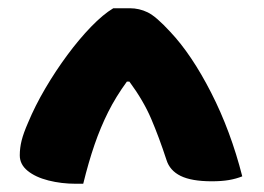

<svg xmlns="http://www.w3.org/2000/svg" viewBox="-20 -780 640 466"><path d="M255 -760H295Q318 -760 338.5 -750Q359 -740 393 -703Q445 -648 492.5 -555Q540 -462 568 -352Q553 -346 535.5 -343Q518 -340 494 -340Q445 -340 418.5 -353Q392 -366 384 -392Q366 -447 347 -491.5Q328 -536 294 -582H288Q261 -545 242.5 -508Q224 -471 209.5 -429Q195 -387 182 -334H164Q129 -334 97.5 -342Q66 -350 47 -365.5Q28 -381 28 -403Q28 -421 32.5 -439Q37 -457 48 -482Q65 -523 90 -565.5Q115 -608 143.5 -646.5Q172 -685 201 -715Q230 -745 255 -760Z"/></svg>

Font: Recursive Sn Csl St XBk
Style: Regular
Weight: 1000
Version: Version 1.079;hotconv 1.0.112;makeotfexe 2.5.65598; ttfautoh